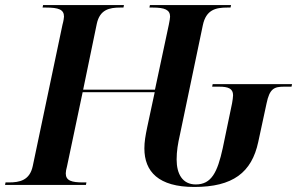

<svg xmlns="http://www.w3.org/2000/svg" viewBox="-43 -734 1179 762"><path d="M728 8C881 8 956 -49 982 -171L1015 -324C1027 -382 1045 -390 1084 -390H1114L1116 -400H801L799 -390H827C862 -390 882 -383 882 -356C882 -348 880 -336 878 -324L841 -146C820 -50 796 -2 734 -2C681 -2 658 -44 658 -101C658 -134 663 -164 671 -199L762 -634C775 -696 814 -704 859 -704H872L874 -714H552L550 -704H563C611 -704 632 -695 632 -668C632 -663 630 -650 627 -636L572 -378H287L341 -639C353 -696 391 -704 434 -704H447L449 -714H128L126 -704H139C190 -704 211 -696 211 -668C211 -664 209 -650 205 -636L87 -75C75 -18 35 -10 -8 -10H-21L-23 0H298L300 -10H287C241 -10 218 -17 218 -46C218 -52 220 -64 223 -74L285 -368H571L541 -228C534 -194 530 -171 530 -145C530 -53 586 8 728 8Z"/></svg>

Font: Noto Serif Display SemiBold
Style: Italic
Weight: 600
Italic angle: -12°
Designer: Monotype Design Team
Foundry: Monotype Imaging Inc.
Version: Version 2.009